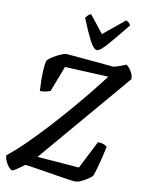

<svg xmlns="http://www.w3.org/2000/svg" viewBox="-115 -1038 840 1109"><g transform="rotate(10 304.5 -483.5)"><path d="M35 0Q27 0 15.5 -13Q4 -26 -4.5 -44.5Q-13 -63 -13 -80Q34 -117 91 -173Q148 -229 208 -294.5Q268 -360 325 -427Q371 -481 413 -533Q455 -585 488 -629L232 -641L174 -490Q167 -487 151 -483Q135 -479 113 -479Q111 -509 110.5 -542Q110 -575 112 -606Q114 -637 119 -658Q132 -672 154 -685.5Q176 -699 196.5 -707.5Q217 -716 224 -716Q232 -716 260.5 -713.5Q289 -711 327.5 -707.5Q366 -704 404 -700.5Q442 -697 470 -694.5Q498 -692 505 -691Q518 -693 542.5 -701.5Q567 -710 579 -716Q593 -708 607.5 -685.5Q622 -663 622 -638L166 -102L412 -83L495 -246Q515 -246 529 -240.5Q543 -235 549 -229Q543 -198 534.5 -163Q526 -128 517 -97Q508 -66 501 -49Q478 -29 450.5 -14.5Q423 0 406 0Q395 0 364 -4.5Q333 -9 292.5 -15.5Q252 -22 212 -28.5Q172 -35 142.5 -39.5Q113 -44 104 -44Q79 -25 60 -12.5Q41 0 35 0ZM396 -769Q377 -769 352 -817.5Q327 -866 297 -941Q303 -948 309.5 -956Q316 -964 328 -967L409 -865L533 -967Q556 -958 560 -942Q499 -866 457 -817.5Q415 -769 396 -769Z"/></g></svg>

Font: Texturina 72pt 72pt SemiBold
Style: Italic
Weight: 600
Italic angle: -11°
Designer: Guillermo Torres Carreño
Foundry: Omnibus-Type
Version: Version 1.002; ttfautohint (v1.8.3)